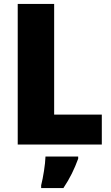

<svg xmlns="http://www.w3.org/2000/svg" viewBox="-20 -734 566 975"><path d="M70 0H497V-152H255V-714H70ZM377 72V61H211C210 100 199 168 189 207V221H302C336 170 357 126 377 72Z"/></svg>

Font: Noto Sans Khmer SemiCondensed Black
Style: Regular
Weight: 900
Width: 4
Designer: Danh Hong and the Monotype Design Team
Foundry: Monotype Imaging Inc.
Version: Version 2.004